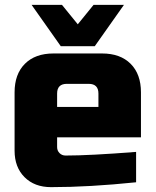

<svg xmlns="http://www.w3.org/2000/svg" viewBox="-20 -760 640 790"><path d="M40 0ZM255 -415Q215 -415 215 -375V-320H385V-375Q385 -415 345 -415ZM540 -10Q347 10 190 10Q122 10 81 -31Q40 -72 40 -140V-380Q40 -455 82.5 -497.5Q125 -540 200 -540H400Q475 -540 517.5 -497.5Q560 -455 560 -380V-195H215V-155Q215 -140 225 -130Q235 -120 250 -120Q349 -120 540 -135ZM235 -740 300 -660 365 -740H490L370 -570H230L110 -740Z"/></svg>

Font: Russo One
Style: Regular
Weight: 400
Designer: Jovanny lemonad
Foundry: Jovanny Lemonad
Version: Version 1.001